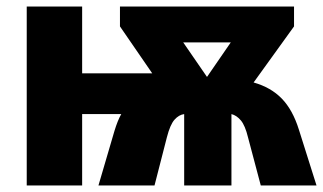

<svg xmlns="http://www.w3.org/2000/svg" viewBox="-20 -569 992 589"><path d="M882 -549V-488L758 -316Q811 -301 844.5 -266.5Q878 -232 897 -171L951 0H780L741 -147Q732 -184 719 -199.5Q706 -215 690 -219V0H545V-219Q529 -217 515.5 -202Q502 -187 492 -148L454 0H282L331 -167Q341 -200 352 -219H232V0H62V-549H232V-344H447L348 -488V-549ZM688 -439H542L615 -333Z"/></svg>

Font: Noto Sans Disp ExtBd
Style: Regular
Weight: 800
Designer: Monotype Design Team
Foundry: Monotype Imaging Inc.
Version: Version 2.000;GOOG;noto-source:20170915:90ef993387c0; ttfaut